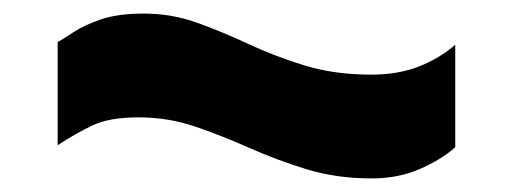

<svg xmlns="http://www.w3.org/2000/svg" viewBox="-20 -450 755 283"><path d="M651 -233Q631 -215 599 -201Q567 -187 528 -187Q476 -187 432 -200.5Q388 -214 347.5 -232Q307 -250 267.5 -263.5Q228 -277 184 -277Q141 -277 116 -265Q91 -253 65 -236V-388Q74 -393 89 -403Q104 -413 129 -421.5Q154 -430 192 -430Q233 -430 270.5 -416.5Q308 -403 346.5 -385Q385 -367 429 -353.5Q473 -340 527 -340Q567 -340 597.5 -352Q628 -364 651 -384Z"/></svg>

Font: Georama ExtraExtended
Style: Bold
Weight: 700
Width: 8
Designer: Jean-Baptiste Levee
Foundry: Production Type
Version: Version 1.000